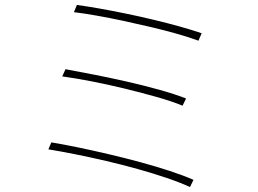

<svg xmlns="http://www.w3.org/2000/svg" viewBox="-20 -751 1040 774"><path d="M290 -731Q328 -726 379 -717Q430 -708 486 -696.5Q542 -685 598.5 -671.5Q655 -658 705 -644Q755 -630 793 -617L780 -587Q742 -601 692.5 -615Q643 -629 588 -642Q533 -655 477 -667Q421 -679 370 -688Q319 -697 278 -702ZM244 -472Q293 -463 357 -450.5Q421 -438 489.5 -422.5Q558 -407 621 -389.5Q684 -372 730 -354L716 -325Q672 -343 610 -360.5Q548 -378 480 -394.5Q412 -411 347 -423.5Q282 -436 231 -443ZM187 -177Q236 -169 296 -156.5Q356 -144 420 -129Q484 -114 546.5 -97Q609 -80 664 -62Q719 -44 760 -26L746 3Q707 -15 652.5 -33.5Q598 -52 535.5 -69.5Q473 -87 408.5 -102Q344 -117 284 -129Q224 -141 175 -149Z"/></svg>

Font: Noto Sans SC Thin Thin
Style: Regular
Weight: 250
Version: Version 2.004-H2;hotconv 1.0.118;makeotfexe 2.5.65603